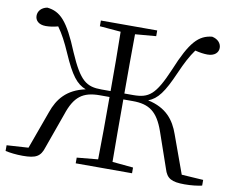

<svg xmlns="http://www.w3.org/2000/svg" viewBox="-81 -847 1165 960"><g transform="rotate(10 502.0 -366.5)"><path d="M196 -52 260 -231C291 -325 333 -356 419 -356H468C468 -238 468 -136 466 -39L359 -29V0H645V-29L539 -39C538 -137 538 -238 538 -356H586C670 -356 713 -325 746 -231L808 -52C822 -4 847 9 913 9C948 9 979 5 1001 0V-29L891 -36L821 -229C797 -298 755 -353 661 -373C708 -391 737 -430 782 -533C807 -590 825 -624 850 -659C874 -653 895 -650 913 -650C950 -650 968 -670 968 -693C968 -716 951 -736 921 -742C854 -735 813 -694 752 -545C694 -409 662 -386 582 -386H538C538 -496 538 -594 539 -687L645 -696V-725H359V-696L466 -687C468 -593 468 -495 468 -386H422C345 -386 311 -409 252 -545C191 -694 151 -735 84 -742C54 -736 38 -716 38 -693C38 -670 55 -650 92 -650C111 -650 132 -653 154 -659C179 -624 197 -590 222 -533C267 -430 297 -391 344 -373C250 -353 207 -298 183 -229L113 -36L3 -29V0C26 5 57 9 91 9C158 9 181 -4 196 -52Z"/></g></svg>

Font: Noto Serif TC Light
Style: Regular
Weight: 300
Designer: Ryoko NISHIZUKA 西塚涼子 (kana & ideographs); Frank Grießhammer (Latin, Greek & Cyrillic); Wenlong ZHANG 张文龙 (bopomofo); San
Foundry: Adobe
Version: Version 2.001;hotconv 1.1.0;makeotfexe 2.6.0